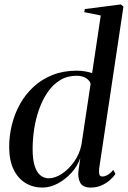

<svg xmlns="http://www.w3.org/2000/svg" viewBox="-20 -837 578 868"><path d="M428.5 -76.5Q426.5 -59 429 -49Q431.5 -39 443 -39Q453.5 -39 466.2 -46Q479 -53 492 -69L502 -51Q491.5 -35.5 475 -21.2Q458.5 -7 437 2Q415.5 11 389.5 11Q354 11 342.2 -12Q330.5 -35 335 -67L343 -123Q331 -87 303.8 -56.8Q276.5 -26.5 241.8 -7.8Q207 11 171.5 11Q129 11 95 -9.8Q61 -30.5 41.2 -71.5Q21.5 -112.5 21.5 -173Q21.5 -224 34 -274Q46.5 -324 71.2 -368Q96 -412 132.8 -445.5Q169.5 -479 218 -498.2Q266.5 -517.5 326.5 -517.5Q347 -517.5 365.2 -514.2Q383.5 -511 396.5 -506.5L435.5 -767L361 -782L363.5 -796L526.5 -817L538 -807ZM389.5 -457.5Q387.5 -471 370.5 -482.8Q353.5 -494.5 326 -494.5Q284 -494.5 251.5 -474.5Q219 -454.5 195.5 -420.2Q172 -386 156.8 -343Q141.5 -300 134.5 -253.8Q127.5 -207.5 127.5 -164Q127.5 -115.5 137 -86.2Q146.5 -57 163 -44Q179.5 -31 200.5 -31Q228.5 -31 259 -50.8Q289.5 -70.5 314.2 -104.8Q339 -139 348 -181.5Z"/></svg>

Font: Merriweather 144pt
Style: Italic
Weight: 400
Italic angle: -7.8°
Version: Version 2.101